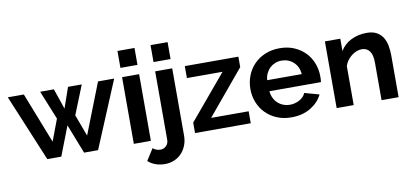

<svg xmlns="http://www.w3.org/2000/svg" viewBox="-80 -1010 3198 1486"><g transform="rotate(-10 1518.5 -267.0)"><path d="M711 -524H838L619 0H509L419 -230L330 0H220L2 -524H128L284 -126L348 -296L256 -523H364L419 -362L475 -523H583L492 -296L555 -126Z M900 0V-524H1034V0ZM900 -597V-730H1034V-597Z M1112 196Q1074 196 1040 184.5Q1006 173 979 149L1037 58Q1048 69 1064 74.5Q1080 80 1096 80Q1122 80 1141 61.5Q1160 43 1160 14V-524H1294V4Q1294 46 1280 81.5Q1266 117 1241.5 142.5Q1217 168 1183.5 182Q1150 196 1112 196ZM1160 -597V-730H1294V-597Z M1381 -82 1673 -430H1393V-524H1814V-442L1524 -94H1819V0H1381Z M2138 10Q2075 10 2024 -11.5Q1973 -33 1937 -70Q1901 -107 1881.5 -156Q1862 -205 1862 -259Q1862 -315 1881 -364.5Q1900 -414 1936 -451.5Q1972 -489 2023.5 -511Q2075 -533 2139 -533Q2203 -533 2253.5 -511Q2304 -489 2339.5 -452Q2375 -415 2393.5 -366Q2412 -317 2412 -264Q2412 -251 2411.5 -239Q2411 -227 2409 -219H2004Q2007 -188 2019 -164Q2031 -140 2050 -123Q2069 -106 2093 -97Q2117 -88 2143 -88Q2183 -88 2218.5 -107.5Q2254 -127 2267 -159L2382 -127Q2353 -67 2289.5 -28.5Q2226 10 2138 10ZM2274 -306Q2269 -365 2230.5 -400.5Q2192 -436 2137 -436Q2110 -436 2086.5 -426.5Q2063 -417 2045 -400Q2027 -383 2015.5 -359Q2004 -335 2002 -306Z M2981 0H2847V-294Q2847 -357 2825 -386Q2803 -415 2764 -415Q2744 -415 2723 -407Q2702 -399 2683.5 -384.5Q2665 -370 2650 -350Q2635 -330 2628 -306V0H2494V-524H2615V-427Q2644 -477 2699 -505Q2754 -533 2823 -533Q2872 -533 2903 -515Q2934 -497 2951 -468Q2968 -439 2974.5 -402Q2981 -365 2981 -327Z"/></g></svg>

Font: PTCRaleway
Style: Bold
Weight: 700
Designer: Matt McInerney, Pablo Impallari, Rodrigo Fuenzalida
Foundry: Matt McInerney, Pablo Impallari, Rodrigo Fuenzalida
Version: Version 3.000g; ttfautohint (v1.5) -l 8 -r 28 -G 28 -x 14 -D